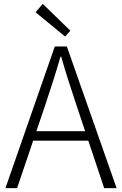

<svg xmlns="http://www.w3.org/2000/svg" viewBox="-20 -968 628 988"><path d="M8 0 262 -729H324L580 0H516L374 -425Q353 -489 333.5 -549Q314 -609 295 -676H291Q272 -609 252.5 -549Q233 -489 212 -425L68 0ZM127 -244V-293H457V-244ZM315 -780 163 -905 200 -948 342 -810Z"/></svg>

Font: Noto Sans KR Thin Light
Style: Regular
Weight: 300
Version: Version 2.004-H2;hotconv 1.0.118;makeotfexe 2.5.65603